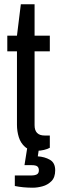

<svg xmlns="http://www.w3.org/2000/svg" viewBox="-20 -692 277 894"><path d="M153 10Q117 10 96.5 -8Q76 -26 67.5 -53.5Q59 -81 59 -111V-453H14V-526H59L77 -672H141V-526H212V-453H141V-109Q141 -61 188 -61H212V-4Q202 2 185 6Q168 10 153 10ZM133 182Q87 182 49 174V125H125Q142 125 151.5 120Q161 115 161 101Q161 89 154 83Q147 77 127 77H94L108 -11H163L156 36Q188 38 212.5 52Q237 66 237 101Q237 134 219.5 151.5Q202 169 178 175.5Q154 182 133 182Z"/></svg>

Font: Archivo Narrow
Style: Regular
Weight: 400
Designer: Hector Gatti
Foundry: Omnibus-Type
Version: Version 3.002